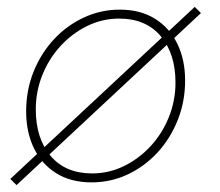

<svg xmlns="http://www.w3.org/2000/svg" viewBox="-20 -518 640 558"><path d="M246 12Q186 12 143.5 -14.5Q101 -41 78.5 -87.5Q56 -134 56 -194Q56 -256 77.5 -309.5Q99 -363 136.5 -403.5Q174 -444 223.5 -467Q273 -490 328 -490Q388 -490 430.5 -463.5Q473 -437 495.5 -390.5Q518 -344 518 -284Q518 -223 496.5 -169Q475 -115 437.5 -74.5Q400 -34 351 -11Q302 12 246 12ZM248 -14Q296 -14 339.5 -35Q383 -56 417 -92.5Q451 -129 470.5 -177Q490 -225 490 -278Q490 -362 447 -413Q404 -464 326 -464Q278 -464 234.5 -443Q191 -422 157 -385.5Q123 -349 103.5 -301Q84 -253 84 -200Q84 -116 127 -65Q170 -14 248 -14ZM28 20 10 2 546 -498 564 -480Z"/></svg>

Font: Source Code Pro ExtraLight ExtraLight
Style: Italic
Weight: 250
Italic angle: -11°
Monospace: yes
Version: Version 1.016;hotconv 1.0.116;makeotfexe 2.5.65601